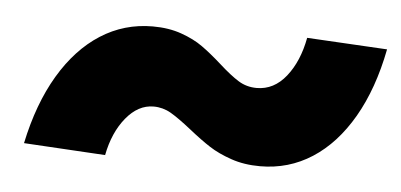

<svg xmlns="http://www.w3.org/2000/svg" viewBox="-30 -465 655 314"><g transform="rotate(5 297.5 -308.0)"><path d="M210.4 -414.6Q236.8 -414.6 257.6 -407.2Q278.3 -399.9 292.7 -389.6Q307.1 -379.4 325.2 -363.3Q344.7 -345.7 358.2 -337.4Q371.6 -329.1 388.2 -329.1Q416.5 -329.1 436.3 -354Q456.1 -378.9 463.4 -418L595.2 -410.6Q582.5 -345.2 555.4 -298.3Q528.3 -251.5 490 -226.8Q451.7 -202.1 404.8 -202.1Q378.4 -202.1 357.2 -209.5Q335.9 -216.8 320.8 -226.6Q305.7 -236.3 285.6 -252.4Q264.6 -269 251.5 -276.6Q238.3 -284.2 223.1 -284.2Q197.8 -284.2 178 -260Q158.2 -235.8 150.9 -198.2L17.1 -206.1Q30.8 -271.5 58.6 -318.4Q86.4 -365.2 125 -389.9Q163.6 -414.6 210.4 -414.6Z"/></g></svg>

Font: Reddit Sans Chocolate ExBold
Style: Italic
Weight: 800
Italic angle: -11.25°
Designer: Stephen Hutchings
Version: Version 1.013